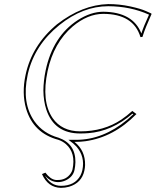

<svg xmlns="http://www.w3.org/2000/svg" viewBox="-20 -678 755 931"><path d="M183.6 166 200.2 159.2Q223.6 190.4 248 194.3Q254.4 195.3 260.7 194.8Q301.8 194.8 323.7 161.6Q329.6 152.3 331.5 144Q348.6 63.5 299.3 20.5Q283.2 6.8 263.2 0Q141.6 -32.2 106.4 -151.4Q85 -226.6 104 -314.9Q134.8 -459 256.3 -560.1Q378.4 -654.8 504.9 -658.2Q559.1 -658.2 611.1 -647Q663.1 -635.7 688.5 -624L713.4 -612.8L714.8 -609.9Q683.1 -539.1 673.8 -508.3Q672.4 -503.4 670.9 -499L661.1 -498Q627.4 -610.4 481 -610.8Q405.3 -610.8 332 -549.3Q240.7 -471.2 210.9 -334Q179.7 -186.5 235.4 -105Q279.8 -41.5 368.7 -41Q483.4 -41 568.4 -98.1Q595.2 -116.2 621.6 -140.1L641.6 -125Q531.2 -12.2 393.6 6.8Q371.1 9.8 349.1 9.8Q347.7 9.8 344.7 9.8Q341.8 9.8 340.8 9.8Q394 51.8 392.6 122.6Q392.1 136.2 389.2 148.9Q376.5 209 314.9 227.5Q295.4 232.9 275.4 232.9Q212.4 231.4 183.6 166ZM197.8 172.4Q225.1 222.7 275.4 223.1Q342.8 223.1 370.1 172.9Q376.5 160.2 379.4 147Q393.1 82 351.1 33.2Q342.8 24.4 335 17.6L312 0H340.8Q342.3 0 345.2 0Q348.1 0 349.1 0Q479.5 0 596.7 -97.2Q612.3 -110.4 626.5 -124L622.1 -127Q522.9 -41 407.2 -32.2Q389.2 -30.8 368.7 -30.8Q243.2 -30.8 204.6 -146.5Q190.9 -188.5 190.4 -239.7Q190.9 -286.1 201.2 -335.9Q236.3 -502.4 357.4 -580.6Q420.9 -621.1 481 -621.1Q625 -619.6 665.5 -515.6Q675.3 -547.4 702.6 -606.9Q612.3 -647.5 504.9 -647.9Q381.8 -647.9 268.1 -556.6Q147.9 -460 115.2 -320.3Q114.3 -316.4 113.8 -313Q85 -178.2 147 -89.8Q189.5 -30.8 263.7 -10.3Q346.7 19 345.7 108.4Q345.2 127.4 341.3 146Q334 180.7 295.9 197.8Q278.3 205.1 260.7 205.1Q223.6 204.1 197.8 172.4Z"/></svg>

Font: Linux Biolinum Outline O
Style: Italic
Weight: 400
Italic angle: -12°
Designer: Philipp H. Poll
Foundry: Philipp H. Poll
Version: Version 0.6.2